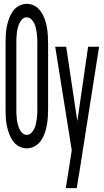

<svg xmlns="http://www.w3.org/2000/svg" viewBox="-20 -763 540 998"><path d="M119 8Q98 8 79 -2Q60 -12 47.5 -29.5Q35 -47 27.5 -67.5Q20 -88 15.5 -109.5Q11 -131 10 -152.5Q9 -174 9 -195V-540Q9 -561 10 -582.5Q11 -604 15.5 -625.5Q20 -647 27.5 -667.5Q35 -688 47.5 -705.5Q60 -723 79 -733Q98 -743 119 -743Q141 -743 159.5 -733Q178 -723 191 -705Q204 -687 211.5 -666.5Q219 -646 223 -625Q227 -604 228.5 -582.5Q230 -561 230 -540V-195Q230 -174 228.5 -152.5Q227 -131 223 -109.5Q219 -88 211.5 -67.5Q204 -47 191 -29.5Q178 -12 159.5 -2Q141 8 119 8ZM119 -62Q132 -62 142 -71.5Q152 -81 157.5 -92.5Q163 -104 166 -117Q169 -130 171 -143Q173 -156 173.5 -169Q174 -182 174 -195V-540Q174 -553 173.5 -566Q173 -579 171 -592Q169 -605 166 -618Q163 -631 157.5 -642.5Q152 -654 142 -663.5Q132 -673 119 -673Q106 -673 96 -663.5Q86 -654 81 -642.5Q76 -631 72.5 -618Q69 -605 67.5 -592Q66 -579 65.5 -566Q65 -553 65 -540V-195Q65 -182 65.5 -169Q66 -156 67.5 -143Q69 -130 72.5 -117Q76 -104 81 -92.5Q86 -81 96 -71.5Q106 -62 119 -62ZM322 215Q326 188 330.5 161.5Q335 135 339 108L353 18L267 -520H324L382 -133L438 -520H495L394 123L386 170L379 215Z"/></svg>

Font: Iosevka Term
Style: Regular
Weight: 400
Monospace: yes
Designer: Belleve Invis
Foundry: Belleve Invis
Version: Version 30.0.1